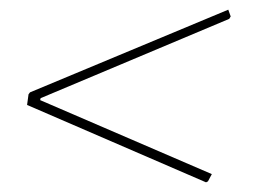

<svg xmlns="http://www.w3.org/2000/svg" viewBox="-20 -475 540 397"><path d="M452 -455 457 -441 454 -436 64 -272 63 -268 418 -115 410 -100 406 -98 36 -258 39 -280 42 -284Z"/></svg>

Font: Alegreya Sans SC Thin
Style: Italic
Weight: 100
Italic angle: -7°
Designer: Juan Pablo del Peral
Foundry: Huerta Tipografica
Version: Version 2.007